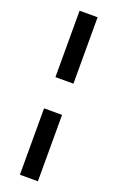

<svg xmlns="http://www.w3.org/2000/svg" viewBox="-159 -761 552 902"><g transform="rotate(20 117.0 -310.0)"><path d="M72 -388V-720H162V-388ZM72 100V-232H162V100Z"/></g></svg>

Font: HostGroteskRegular
Style: Regular
Weight: 400
Designer: Doukan Karapınar based on Poppins by Indian Type Foundry, Jonny Pinhorn
Foundry: Element Type
Version: Version 1.001; ttfautohint (v1.8.4.7-5d5b)